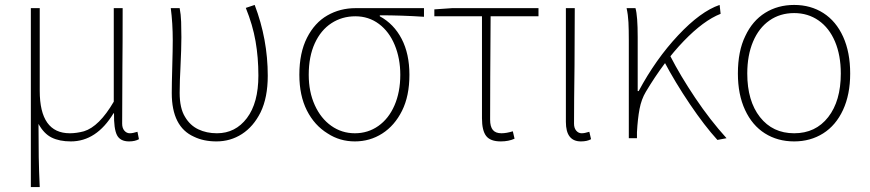

<svg xmlns="http://www.w3.org/2000/svg" viewBox="-20 -560 3524 778"><path d="M105 -527H141V-192Q141 -20 263 -20Q290 -20 320 -28Q382 -47 441 -148V-527H477Q477 -371 476 -293L475 -59Q475 -41 484 -30.5Q493 -20 506 -20Q518 -20 537 -26L543 4Q527 13 503 13Q467 13 454 -12.5Q441 -38 442 -101H440Q371 13 267 13Q221 13 189.5 -2.5Q158 -18 136 -58Q136 20 137 77Q138 134 141 198H105Z M766 -6Q676 -46 676 -183Q676 -218 678 -290Q680 -360 680 -396Q680 -466 672 -527H708Q713 -502 714 -471.5Q715 -441 715 -409Q715 -365 711 -281Q710 -262 709 -237Q708 -212 708 -184Q708 -121 730 -86Q750 -52 783.5 -36Q817 -20 859 -20Q934 -20 980.5 -81.5Q1027 -143 1027 -254Q1027 -327 1015.5 -393Q1004 -459 976 -528L1012 -540Q1065 -401 1065 -253Q1065 -165 1036 -105Q1007 -47 960.5 -17Q914 13 857 13Q805 13 766 -6Z M1308 -19Q1254 -52 1223.5 -112.5Q1193 -173 1193 -257Q1193 -346 1224 -407Q1255 -468 1306.5 -497.5Q1358 -527 1421 -527H1698V-492Q1607 -498 1519 -498V-494Q1576 -463 1607.5 -402.5Q1639 -342 1639 -257Q1639 -171 1609 -111Q1579 -51 1529 -19Q1479 13 1418 13Q1357 13 1308 -19ZM1602 -257Q1602 -323 1579.5 -377.5Q1557 -432 1515.5 -463Q1474 -494 1420 -494Q1366 -494 1323 -466Q1280 -438 1255.5 -384.5Q1231 -331 1231 -257Q1231 -188 1255.5 -134Q1280 -80 1322.5 -50Q1365 -20 1418 -20Q1471 -20 1513 -49.5Q1555 -79 1578.5 -133Q1602 -187 1602 -257Z M1933 -81V-494H1740V-522L1812 -527H2162V-494H1968Q1966 -212 1966 -75Q1966 -47 1977 -33.5Q1988 -20 2012 -20Q2032 -20 2058 -28L2065 2Q2041 13 2009 13Q1967 13 1950 -9Q1933 -31 1933 -81Z M2273 -66V-527H2309L2308 -294Q2306 -146 2306 -59Q2306 -41 2315 -30.5Q2324 -20 2337 -20Q2349 -20 2368 -26L2375 4Q2359 13 2334 13Q2273 13 2273 -66Z M2519 -527H2555Q2564 -496 2564 -409V-191H2568Q2637 -320 2728 -417Q2819 -514 2896 -540L2900 -504Q2831 -477 2750.5 -393.5Q2670 -310 2597 -188Q2579 -158 2571.5 -118.5Q2564 -79 2561 -24V0H2528V-396Q2528 -440 2526.5 -470Q2525 -500 2519 -527ZM2670 -313 2696 -333Q2737 -253 2797 -163.5Q2857 -74 2924 0L2887 7Q2835 -50 2775.5 -138Q2716 -226 2670 -313Z M2970 -262Q2970 -353 3000 -414Q3029 -476 3080.5 -508Q3132 -540 3198 -540Q3265 -540 3316.5 -507Q3368 -474 3396.5 -411Q3425 -348 3425 -262Q3425 -177 3396 -114.5Q3367 -52 3315.5 -19.5Q3264 13 3198 13Q3131 13 3079.5 -19.5Q3028 -52 2999 -114.5Q2970 -177 2970 -262ZM3387 -262Q3387 -336 3363.5 -391.5Q3340 -447 3297 -477Q3254 -507 3198 -507Q3141 -507 3098 -477Q3055 -447 3031.5 -391.5Q3008 -336 3008 -262Q3008 -151 3059.5 -85.5Q3111 -20 3198 -20Q3285 -20 3336 -85.5Q3387 -151 3387 -262Z"/></svg>

Font: Merged Yaku Han JP Thin
Style: Regular
Weight: 250
Designer: Ryoko NISHIZUKA 西塚涼子 (kana, bopomofo & ideographs); Paul D. Hunt (Latin, Greek & Cyrillic); Sandoll Communications 산돌커뮤니
Foundry: Adobe
Version: Version 2.004